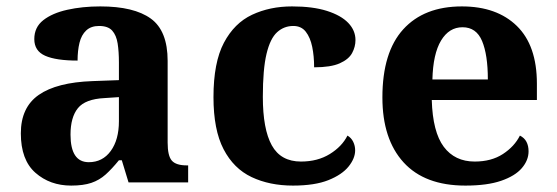

<svg xmlns="http://www.w3.org/2000/svg" viewBox="-20 -569 1737 599"><path d="M202 10Q136 10 90.5 -30Q45 -70 45 -153Q45 -234 101 -273Q157 -312 269 -316L351 -319V-374Q351 -408 347 -433.5Q343 -459 330 -473.5Q317 -488 289 -488Q264 -488 249 -474Q234 -460 228 -435.5Q222 -411 222 -380Q155 -380 121 -395Q87 -410 87 -447Q87 -484 115 -506Q143 -528 190 -538.5Q237 -549 293 -549Q398 -549 450.5 -511Q503 -473 503 -379V-124Q503 -83 516 -68Q529 -53 563 -53H567V0H381L360 -69H351Q329 -42 309.5 -24.5Q290 -7 265 1.5Q240 10 202 10ZM257 -63Q300 -63 325.5 -98Q351 -133 351 -191V-266L306 -263Q246 -260 223 -231.5Q200 -203 200 -149Q200 -63 257 -63Z M894 10Q821 10 765 -16.5Q709 -43 677.5 -103.5Q646 -164 646 -266Q646 -374 678.5 -435.5Q711 -497 766.5 -523Q822 -549 891 -549Q956 -549 1000 -535Q1044 -521 1066.5 -497.5Q1089 -474 1089 -444Q1089 -423 1078.5 -403.5Q1068 -384 1040 -371.5Q1012 -359 960 -359Q960 -394 954 -423Q948 -452 934 -470Q920 -488 895 -488Q866 -488 844.5 -468.5Q823 -449 811.5 -401Q800 -353 800 -267Q800 -166 828 -115.5Q856 -65 919 -65Q971 -65 1009 -88.5Q1047 -112 1064 -146Q1076 -139 1082 -126.5Q1088 -114 1088 -100Q1088 -75 1067.5 -49.5Q1047 -24 1004.5 -7Q962 10 894 10Z M1432 10Q1305 10 1239 -62.5Q1173 -135 1173 -265Q1173 -406 1238 -477.5Q1303 -549 1421 -549Q1530 -549 1592.5 -488Q1655 -427 1655 -308V-257H1327Q1330 -157 1364.5 -111Q1399 -65 1461 -65Q1513 -65 1549 -88.5Q1585 -112 1602 -146Q1616 -139 1622.5 -126.5Q1629 -114 1629 -97Q1629 -69 1608 -44.5Q1587 -20 1543.5 -5Q1500 10 1432 10ZM1502 -321Q1502 -398 1484 -441Q1466 -484 1423 -484Q1381 -484 1356 -442.5Q1331 -401 1329 -321Z"/></svg>

Font: Noto Serif Khojki
Style: Bold
Weight: 700
Version: Version 2.003